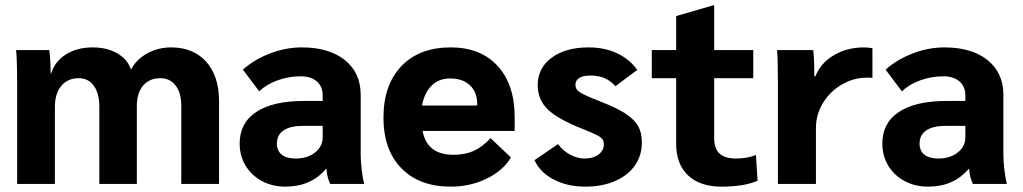

<svg xmlns="http://www.w3.org/2000/svg" viewBox="-20 -687 3822 717"><path d="M44 -365Q44 -466 40 -500H164Q169 -463 169 -413H171Q185 -458 226.5 -484Q268 -510 326 -510Q380 -510 418.5 -487.5Q457 -465 469 -427Q489 -465 529.5 -487.5Q570 -510 619 -510Q702 -510 750 -456.5Q798 -403 798 -309V0H657V-292Q657 -340 636 -367.5Q615 -395 579 -395Q538 -395 514.5 -367.5Q491 -340 491 -291V0H351V-288Q351 -338 330.5 -366.5Q310 -395 274 -395Q233 -395 209 -366.5Q185 -338 185 -288V0H44Z M875 -151Q875 -228 937 -269Q999 -310 1115 -310H1185V-330Q1185 -364 1163 -383Q1141 -402 1103 -402Q1058 -402 1016.5 -387Q975 -372 948 -346L887 -427Q930 -465 988.5 -487.5Q1047 -510 1107 -510Q1209 -510 1268 -462.5Q1327 -415 1327 -333V-108Q1327 -84 1331 -51Q1335 -18 1340 0H1213Q1207 -14 1204 -25Q1201 -36 1199 -56H1197Q1141 10 1046 10Q997 10 958 -11Q919 -32 897 -68.5Q875 -105 875 -151ZM1185 -175V-217H1111Q1064 -217 1039 -200Q1014 -183 1014 -151Q1014 -124 1032 -109.5Q1050 -95 1084 -95Q1128 -95 1156.5 -117.5Q1185 -140 1185 -175Z M1902 -198H1558Q1567 -153 1595.5 -131Q1624 -109 1673 -109Q1716 -109 1748 -123Q1780 -137 1812 -171L1888 -99Q1859 -50 1797.5 -20Q1736 10 1664 10Q1546 10 1479 -58.5Q1412 -127 1412 -248Q1412 -370 1479 -440Q1546 -510 1663 -510Q1775 -510 1838.5 -440.5Q1902 -371 1902 -249ZM1762 -299Q1762 -343 1735 -368.5Q1708 -394 1661 -394Q1619 -394 1592 -367.5Q1565 -341 1556 -293H1762Z M1976 -89 2064 -149Q2082 -124 2109 -109.5Q2136 -95 2164 -95Q2195 -95 2215 -110Q2235 -125 2235 -148Q2235 -160 2229.5 -167.5Q2224 -175 2208 -183Q2192 -191 2157 -205Q2063 -242 2025.5 -278.5Q1988 -315 1988 -369Q1988 -433 2040 -471.5Q2092 -510 2178 -510Q2237 -510 2283.5 -488.5Q2330 -467 2360 -426L2278 -365Q2244 -405 2185 -405Q2158 -405 2143.5 -396Q2129 -387 2129 -371Q2129 -359 2135 -351.5Q2141 -344 2159.5 -334.5Q2178 -325 2222 -308Q2284 -284 2317 -262Q2350 -240 2363.5 -215.5Q2377 -191 2377 -155Q2377 -106 2350.5 -68.5Q2324 -31 2276 -10.5Q2228 10 2166 10Q2098 10 2047 -17Q1996 -44 1976 -89Z M2505 -150V-395H2414V-500H2505V-627L2643 -667H2647V-500H2793V-395H2647V-172Q2647 -132 2667 -113.5Q2687 -95 2729 -95Q2769 -95 2803 -108L2809 -12Q2759 10 2675 10Q2594 10 2549.5 -32Q2505 -74 2505 -150Z M2885 -378Q2885 -463 2882 -500H3017Q3021 -461 3021 -412V-402H3025Q3044 -451 3093.5 -480.5Q3143 -510 3207 -510Q3220 -510 3238 -507V-396Q3236 -397 3218 -397Q3167 -397 3123 -371Q3079 -345 3053 -302Q3027 -259 3027 -209V0H2885Z M3275 -151Q3275 -228 3337 -269Q3399 -310 3515 -310H3585V-330Q3585 -364 3563 -383Q3541 -402 3503 -402Q3458 -402 3416.5 -387Q3375 -372 3348 -346L3287 -427Q3330 -465 3388.5 -487.5Q3447 -510 3507 -510Q3609 -510 3668 -462.5Q3727 -415 3727 -333V-108Q3727 -84 3731 -51Q3735 -18 3740 0H3613Q3607 -14 3604 -25Q3601 -36 3599 -56H3597Q3541 10 3446 10Q3397 10 3358 -11Q3319 -32 3297 -68.5Q3275 -105 3275 -151ZM3585 -175V-217H3511Q3464 -217 3439 -200Q3414 -183 3414 -151Q3414 -124 3432 -109.5Q3450 -95 3484 -95Q3528 -95 3556.5 -117.5Q3585 -140 3585 -175Z"/></svg>

Font: Sarabun ExtraBold
Style: Regular
Weight: 800
Version: Version 1.000; ttfautohint (v1.6)